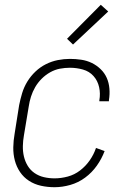

<svg xmlns="http://www.w3.org/2000/svg" viewBox="-20 -774 540 802"><path d="M208 8Q179 8 151.5 2Q124 -4 101.5 -18.5Q79 -33 64 -55Q49 -77 42 -103.5Q35 -130 35.5 -158.5Q36 -187 41 -215L60 -335Q65 -360 72.5 -385Q80 -410 94 -433Q108 -456 128 -475Q148 -494 172 -506Q196 -518 221.5 -523Q247 -528 272 -528Q296 -528 319.5 -524.5Q343 -521 363.5 -511Q384 -501 400.5 -485Q417 -469 426 -448.5Q435 -428 437 -404Q439 -380 435 -356Q435 -355 435 -353.5Q435 -352 435 -351H395Q395 -352 395 -353Q395 -354 395 -355Q400 -383 394 -410Q388 -437 370.5 -456.5Q353 -476 326.5 -483.5Q300 -491 272 -491Q251 -491 230 -487Q209 -483 189.5 -472Q170 -461 154 -445Q138 -429 127 -410Q116 -391 109.5 -370.5Q103 -350 100 -329L80 -209Q76 -187 75.5 -164Q75 -141 80 -120Q85 -99 96 -81Q107 -63 124.5 -51Q142 -39 163.5 -34Q185 -29 208 -29Q235 -29 263 -36.5Q291 -44 314.5 -62Q338 -80 355 -104.5Q372 -129 381 -156L417 -143Q405 -111 384.5 -82Q364 -53 335.5 -32Q307 -11 273.5 -1.5Q240 8 208 8ZM285 -588 260 -612 401 -754 432 -726Z"/></svg>

Font: Iosevka SS04 Extralight
Style: Italic
Weight: 200
Italic angle: -9°
Monospace: yes
Designer: Belleve Invis
Foundry: Belleve Invis
Version: Version 19.0.0; ttfautohint (v1.8.4)